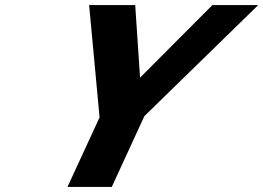

<svg xmlns="http://www.w3.org/2000/svg" viewBox="-20 -734 1034 754"><path d="M511 -714H330L371 -273L245 0H419L547 -278L994 -714H814L530 -429Z"/></svg>

Font: Passageway
Style: BdSuIt
Weight: 700
Foundry: Ascender Corporation
Version: Version 1.11